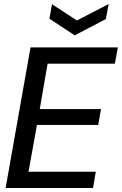

<svg xmlns="http://www.w3.org/2000/svg" viewBox="-20 -936 607 956"><path d="M8 0 132 -700H567L552 -619H217L178 -393H483L469 -314H164L122 -81H457L443 0ZM521 -916 507 -841 352 -760 226 -843 239 -915 363 -834Z"/></svg>

Font: DM Sans 36pt Medium
Style: Italic
Weight: 500
Italic angle: -10°
Designer: Colophon Foundry, Jonny Pinhorn
Foundry: Colophon Foundry
Version: Version 4.004;gftools[0.9.30]